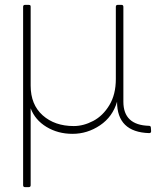

<svg xmlns="http://www.w3.org/2000/svg" viewBox="-20 -526 643 789"><path d="M461 -108Q443 -46 391 -11Q339 24 278 24Q218 24 171 -4.5Q124 -33 106 -81V235Q106 243 98 243H83Q75 243 75 235V-498Q75 -506 83 -506H98Q104 -506 105 -503Q106 -502 106 -498V-174Q106 -96 155.5 -52Q205 -8 283 -8Q323 -8 363 -29Q403 -50 429.5 -94Q456 -138 456 -201V-498Q456 -506 464 -506H479Q487 -506 487 -498V-108Q487 -12 592 -9Q600 -9 600 -1L601 13Q601 21 593 21Q461 17 461 -108Z"/></svg>

Font: LINE Seed JP_TTF Thin
Style: Regular
Weight: 250
Designer: LY Corporation & Fontrix & Fontworks
Version: Version 1.008